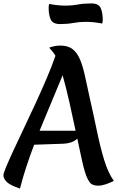

<svg xmlns="http://www.w3.org/2000/svg" viewBox="-36 -1072 701 1125"><path d="M462 -64Q454 -88 442.5 -140.5Q431 -193 417 -260Q402 -245 381 -238Q360 -231 337 -230L164 -224Q139 -158 117.5 -92.5Q96 -27 81 33Q22 13 3 -6.5Q-16 -26 -16 -44Q-16 -56 0 -94.5Q16 -133 43 -191Q70 -249 103 -318.5Q136 -388 170.5 -462.5Q205 -537 236 -609.5Q267 -682 289 -745Q279 -762 269 -773Q259 -784 252 -793Q287 -805 317 -805Q363 -805 390 -783.5Q417 -762 433.5 -722Q450 -682 462.5 -624Q475 -566 491 -493Q513 -396 532 -304Q551 -212 574 -136Q597 -60 631 -12Q608 0 583 8Q558 16 540 16Q504 16 489 -4.5Q474 -25 462 -64ZM196 -306H407Q390 -387 370.5 -473.5Q351 -560 331 -631Q303 -562 267.5 -478.5Q232 -395 196 -306ZM316 -931Q273 -931 261 -958Q249 -985 249 -1028Q249 -1038 252 -1049Q278 -1044 301.5 -1041.5Q325 -1039 350 -1039Q386 -1039 420.5 -1045.5Q455 -1052 499 -1052Q542 -1052 554 -1025Q566 -998 566 -955Q566 -945 563 -934Q537 -939 513.5 -941.5Q490 -944 465 -944Q429 -944 394 -937.5Q359 -931 316 -931Z"/></svg>

Font: Merienda SemiBold
Style: Regular
Weight: 600
Designer: Eduardo Rodriguez Tunni
Foundry: Eduardo Rodriguez Tunni
Version: Version 2.001; ttfautohint (v1.8.4.7-5d5b)